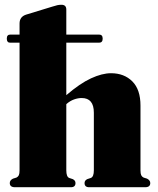

<svg xmlns="http://www.w3.org/2000/svg" viewBox="-20 -785 664 805"><path d="M8.5 -623Q8.5 -640 23 -640H62V-686.5Q62 -714.5 89 -723.5L198.5 -757Q212.5 -761.5 220.2 -763.2Q228 -765 237.5 -765Q258 -765 258 -745V-640H395.5Q410.5 -640 410.5 -623Q410.5 -606 395.5 -606H258V-386Q315 -435 361.5 -456.5Q408 -478 445.5 -478Q500.5 -478 534.8 -443.8Q569 -409.5 569 -342.5V-71Q569 -57 572 -50.5Q575 -44 582 -40.5L596.5 -36Q610 -29 610 -17.5Q610 0 588.5 0H354Q334.5 0 334.5 -17.5Q334.5 -28.5 346 -34L361 -39Q373.5 -44 373.5 -71V-312.5Q373.5 -374 322.5 -374Q307 -374 290.8 -368.2Q274.5 -362.5 260 -350L258 -348V-71Q258 -44 270 -39L285 -34Q296.5 -28.5 296.5 -17.5Q296.5 0 277 0H43Q21 0 21 -17.5Q21 -29.5 34.5 -36L49 -40.5Q56 -44 59 -50.5Q62 -57 62 -71V-606H22.5Q8.5 -606 8.5 -623Z"/></svg>

Font: Fraunces 72pt S000 Black
Style: Regular
Weight: 900
Version: Version 1.000; ttfautohint (v1.8.3)